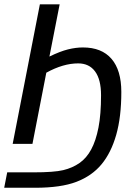

<svg xmlns="http://www.w3.org/2000/svg" viewBox="-32 -679 652 906"><path d="M2 134.3H125Q223.1 134.3 266.6 123.8Q310.1 113.3 343.3 90.1Q376.5 66.9 398.4 26.1Q420.4 -14.6 432.6 -76.7Q444.8 -138.7 444.8 -229.5Q444.8 -303.7 416.7 -341.8Q388.7 -379.9 336.9 -379.9Q266.1 -379.9 186.5 -335.9L121.1 0H27.8L156.2 -658.7H249.5L201.2 -412.1Q252.4 -437 289.1 -446Q325.7 -455.1 359.4 -455.1Q447.8 -455.1 494.1 -401.4Q540.5 -347.7 540.5 -245.1Q540.5 -127.4 516.4 -42.7Q492.2 42 447 96.4Q401.9 150.9 328.6 179Q255.4 207 133.8 207H-12.2Z"/></svg>

Font: Cousine
Style: Italic
Weight: 400
Italic angle: -12°
Monospace: yes
Designer: Steve Matteson
Foundry: Monotype Imaging Inc.
Version: Version 1.21